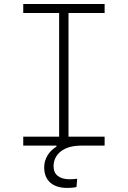

<svg xmlns="http://www.w3.org/2000/svg" viewBox="-20 -713 626 940"><path d="M308.6 207C321.8 207 338.9 206.5 354.5 202.6L357.9 162.1C344.7 163.6 331.5 164.6 321.3 164.6C271 164.6 242.2 142.1 242.2 101.6C242.2 42.5 291 0 376 0H492.2V-43.9H315.4V-649.4H492.2V-693.4H93.8V-649.4H269.5V-43.9H93.8V0H256.3V4.9C218.3 28.3 196.3 65.4 196.3 106.4C196.3 170.4 237.3 207 308.6 207Z"/></svg>

Font: Cascadia Mono PL ExtraLight
Style: Regular
Weight: 200
Monospace: yes
Designer: Aaron Bell
Foundry: Saja Typeworks
Version: Version 2404.023